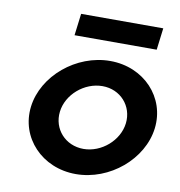

<svg xmlns="http://www.w3.org/2000/svg" viewBox="-78 -746 779 831"><g transform="rotate(10 311.5 -330.5)"><path d="M573 -674H212L200 -578H561ZM195 -241C204 -318 278 -382 358 -382C437 -382 494 -318 485 -241C476 -164 402 -100 323 -100C243 -100 186 -164 195 -241ZM68 -241C51 -103 160 13 309 13C458 13 595 -103 612 -241C629 -379 521 -495 372 -495C223 -495 85 -379 68 -241Z"/></g></svg>

Font: Bluebird
Style: Obl
Weight: 400
Designer: Jasper
Foundry: Cannot Into Space Fonts
Version: Version 0.98